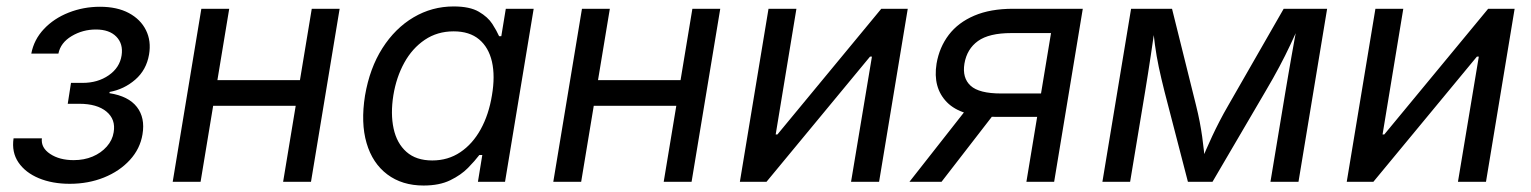

<svg xmlns="http://www.w3.org/2000/svg" viewBox="-20 -570 4800 602"><path d="M198.7 6.3Q144 6.3 101.8 -11.2Q59.6 -28.8 37.8 -60.8Q16.1 -92.8 22.5 -136.2H111.3Q107.9 -106.9 137.2 -87.4Q166.5 -67.9 210.9 -67.9Q243.7 -67.9 270.3 -79.1Q296.9 -90.3 314.7 -110.4Q332.5 -130.4 336.4 -155.3Q343.3 -195.8 313.7 -220.2Q284.2 -244.6 228.5 -244.6H192.4L202.6 -310.1H238.8Q286.6 -310.1 321 -334Q355.5 -357.9 361.3 -396.5Q366.7 -432.6 344.7 -455.1Q322.8 -477.5 280.8 -477.5Q239.3 -477.5 204.6 -456.8Q169.9 -436 163.1 -401.9H78.1Q86.4 -445.8 117.7 -479Q148.9 -512.2 195.3 -530.5Q241.7 -548.8 293.5 -548.8Q347.2 -548.8 384 -529.1Q420.9 -509.3 437.7 -475.3Q454.6 -441.4 447.3 -398.9Q439 -350.6 404.1 -320.3Q369.1 -290 323.7 -281.7L323.2 -277.8Q382.8 -268.6 409.2 -234.6Q435.5 -200.7 426.8 -148.9Q419.4 -103.5 387.2 -68.4Q355 -33.2 305.9 -13.4Q256.8 6.3 198.7 6.3Z M940.4 -318.8 926.8 -238.3H627.4L641.1 -318.8ZM698.7 -542.5 608.9 0H521.5L611.3 -542.5ZM1044.9 -542.5 955.1 0H867.7L957.5 -542.5Z M1308.1 11.7Q1240.7 11.7 1194.3 -23.2Q1147.9 -58.1 1129.4 -121.3Q1110.8 -184.6 1124.5 -270.5Q1139.2 -356.4 1179 -418.9Q1218.8 -481.4 1276.6 -515.6Q1334.5 -549.8 1402.3 -549.8Q1453.1 -549.8 1481.4 -533.2Q1509.8 -516.6 1523.7 -494.9Q1537.6 -473.1 1544.9 -456.5H1551.8L1565.9 -542.5H1653.3L1563.5 0H1478.5L1492.2 -84H1482.9Q1469.2 -65.9 1447.5 -43.7Q1425.8 -21.5 1391.8 -4.9Q1357.9 11.7 1308.1 11.7ZM1335.4 -66.9Q1384.8 -66.9 1423.3 -92.8Q1461.9 -118.7 1487.3 -164.8Q1512.7 -210.9 1522.5 -271.5Q1532.7 -331.5 1522.5 -376.5Q1512.2 -421.4 1482.2 -446.5Q1452.1 -471.7 1402.3 -471.7Q1351.1 -471.7 1311.8 -445.1Q1272.5 -418.5 1247.6 -373.3Q1222.7 -328.1 1213.4 -271.5Q1204.1 -213.4 1214.1 -167Q1224.1 -120.6 1254.4 -93.8Q1284.7 -66.9 1335.4 -66.9Z M2133.8 -318.8 2120.1 -238.3H1820.8L1834.5 -318.8ZM1892.1 -542.5 1802.2 0H1714.8L1804.7 -542.5ZM2238.3 -542.5 2148.4 0H2061L2150.9 -542.5Z M2736.3 0H2648.4L2713.9 -392.6H2708L2383.3 0H2299.8L2389.6 -542.5H2477.1L2412.1 -148.4H2417.5L2743.2 -542.5H2826.2Z M3285.2 0H3198.2L3275.4 -466.3H3150.9Q3081.1 -466.3 3046.4 -441.4Q3011.7 -416.5 3003.9 -370.6Q2996.6 -325.7 3023.2 -301.3Q3049.8 -276.9 3118.7 -276.9H3281.2L3269 -203.6H3100.6Q2994.1 -203.6 2949.2 -249.3Q2904.3 -294.9 2916.5 -370.6Q2925.3 -421.9 2954.8 -460.7Q2984.4 -499.5 3034.9 -521Q3085.4 -542.5 3156.2 -542.5H3375ZM2932.1 0H2831.5L3024.4 -245.6H3122.1Z M3436.5 0 3526.4 -542.5H3654.8L3730 -240.2Q3736.8 -212.9 3741.5 -188.5Q3746.1 -164.1 3749.3 -141.8Q3752.4 -119.6 3754.6 -98.9Q3756.8 -78.1 3758.8 -58.1H3743.7Q3752.4 -79.6 3761.5 -100.3Q3770.5 -121.1 3780.8 -143.1Q3791 -165 3803.5 -189.2Q3815.9 -213.4 3831.5 -240.2L4004.9 -542.5H4141.1L4051.3 0H3963.4L4010.3 -282.2Q4014.6 -309.6 4019.8 -338.1Q4024.9 -366.7 4029.8 -395.5Q4034.7 -424.3 4040 -452.4Q4045.4 -480.5 4050.3 -506.8H4060.5Q4042.5 -464.8 4026.1 -430.2Q4009.8 -395.5 3991.2 -360.6Q3972.7 -325.7 3947.3 -282.7L3781.7 0H3704.6L3631.3 -282.7Q3620.6 -325.2 3613.3 -359.6Q3606 -394 3601.3 -429Q3596.7 -463.9 3591.8 -506.8H3604Q3600.1 -478.5 3596.2 -450.7Q3592.3 -422.9 3588.1 -395.5Q3584 -368.2 3579.6 -340.1Q3575.2 -312 3570.3 -282.2L3523.4 0Z M4639.2 0H4551.3L4616.7 -392.6H4610.8L4286.1 0H4202.6L4292.5 -542.5H4379.9L4314.9 -148.4H4320.3L4646 -542.5H4729Z"/></svg>

Font: Inter 16pt
Style: Italic
Weight: 400
Italic angle: -9.3988°
Version: Version 4.001;git-66647c0bb